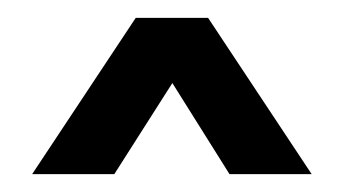

<svg xmlns="http://www.w3.org/2000/svg" viewBox="-20 -730 385 215"><path d="M16 -535 132 -710H213L329 -535H237L173 -637L108 -535Z"/></svg>

Font: Special Gothic Condensed Medium
Style: Regular
Weight: 500
Width: 3
Designer: Alistair McCready
Foundry: Monolith
Version: Version 1.000; ttfautohint (v1.8.4.7-5d5b)